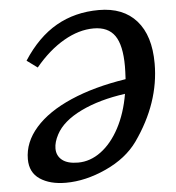

<svg xmlns="http://www.w3.org/2000/svg" viewBox="-52 -753 751 817"><g transform="rotate(-5 323.5 -345.0)"><path d="M480 -340Q370 -325 290.5 -286.5Q211 -248 182 -193Q165 -161 165 -134Q165 -103 188 -84.5Q211 -66 256 -66Q308 -66 354 -100Q400 -134 433 -196Q466 -258 480 -340ZM488 -402Q490 -438 490 -457Q490 -547 461.5 -588Q433 -629 371 -629Q308 -629 243 -591.5Q178 -554 120 -484L75 -517Q137 -613 217.5 -659Q298 -705 400 -705Q504 -705 560.5 -641Q617 -577 617 -458Q617 -290 506 -133Q458 -66 369.5 -25.5Q281 15 197 15Q129 15 86.5 -13.5Q44 -42 44 -99Q44 -171 98 -232.5Q152 -294 252 -337.5Q352 -381 488 -402Z"/></g></svg>

Font: Andada Pro Medium
Style: Italic
Weight: 500
Italic angle: -7°
Designer: Carolina Giovagnoli
Foundry: Huerta Tipografica
Version: Version 3.005; ttfautohint (v1.8.4)